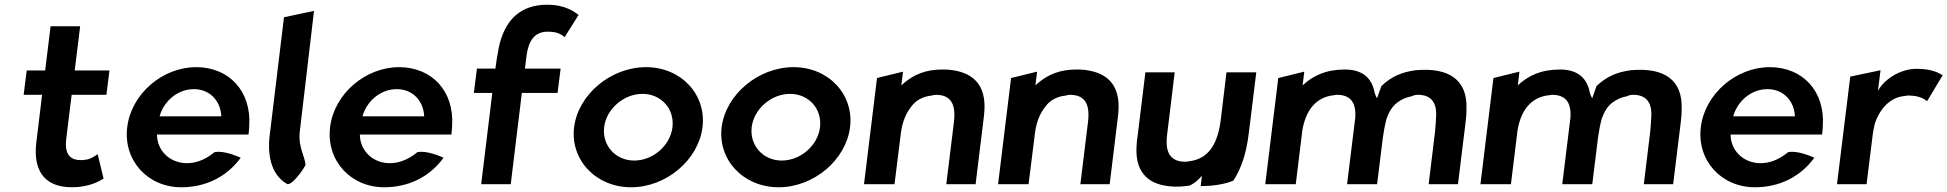

<svg xmlns="http://www.w3.org/2000/svg" viewBox="-20 -779 8236 812"><path d="M418 -24 393 -127C381 -119 363 -105 338 -103C333 -102 327 -102 320 -102C272 -102 253 -133 260 -191L283 -378H430L443 -481H296L319 -668H194L171 -481H93L80 -378H158L133 -171C122 -70 158 13 284 13C355 13 400 -12 418 -24Z M644 -210H1031C1032 -222 1034 -234 1034 -246C1044 -395 947 -495 810 -495C667 -495 535 -382 518 -241C501 -101 604 13 747 13C847 13 938 -29 998 -112C977 -121 928 -142 888 -136C846 -101 803 -87 763 -89C693 -93 644 -146 644 -210ZM916 -287H655C672 -349 729 -402 800 -402C867 -402 913 -353 916 -287Z M1196 0C1224 0 1274 -81 1272 -82C1270 -118 1240 -156 1248 -224L1308 -733L1181 -706L1121 -210C1108 -108 1135 -33 1196 0Z M1502 -210H1889C1890 -222 1892 -234 1892 -246C1902 -395 1805 -495 1668 -495C1525 -495 1393 -382 1376 -241C1359 -101 1462 13 1605 13C1705 13 1796 -29 1856 -112C1835 -121 1786 -142 1746 -136C1704 -101 1661 -87 1621 -89C1551 -93 1502 -146 1502 -210ZM1774 -287H1513C1530 -349 1587 -402 1658 -402C1725 -402 1771 -353 1774 -287Z M2427 -716C2411 -727 2374 -759 2294 -759C2182 -759 2114 -696 2089 -576C2084 -549 2079 -520 2075 -489H1997L1984 -386H2062L2015 0H2140L2187 -386H2338L2351 -489H2200L2207 -545C2215 -605 2240 -645 2296 -645C2341 -645 2354 -632 2368 -622Z M2535 -241C2544 -318 2618 -382 2697 -382C2777 -382 2833 -318 2824 -241C2815 -164 2742 -100 2662 -100C2583 -100 2526 -164 2535 -241ZM2408 -241C2391 -103 2500 13 2649 13C2798 13 2934 -103 2951 -241C2968 -379 2861 -495 2712 -495C2563 -495 2425 -379 2408 -241Z M3159 -241C3168 -318 3242 -382 3321 -382C3401 -382 3457 -318 3448 -241C3439 -164 3366 -100 3286 -100C3207 -100 3150 -164 3159 -241ZM3032 -241C3015 -103 3124 13 3273 13C3422 13 3558 -103 3575 -241C3592 -379 3485 -495 3336 -495C3187 -495 3049 -379 3032 -241Z M4106 0 4139 -270C4141 -283 4142 -295 4143 -308C4151 -418 4098 -479 3980 -485C3967 -485 3952 -485 3939 -484C3875 -479 3828 -452 3792 -418L3799 -476L3689 -449L3634 0H3763L3790 -216C3796 -264 3812 -301 3834 -328C3853 -355 3883 -371 3921 -375C3926 -377 3932 -378 3938 -378C4002 -378 4024 -338 4014 -260L3982 0Z M4673 0 4706 -270C4708 -283 4709 -295 4710 -308C4718 -418 4665 -479 4547 -485C4534 -485 4519 -485 4506 -484C4442 -479 4395 -452 4359 -418L4366 -476L4256 -449L4201 0H4330L4357 -216C4363 -264 4379 -301 4401 -328C4420 -355 4450 -371 4488 -375C4493 -377 4499 -378 4505 -378C4569 -378 4591 -338 4581 -260L4549 0Z M4824 -473 4791 -203C4789 -190 4787 -177 4787 -165C4779 -61 4826 0 4928 9C4955 12 4983 10 5010 6C5032 -3 5049 -19 5063 -36L5058 8C5113 8 5159 0 5196 -15C5231 -68 5251 -133 5261 -213L5293 -473H5167L5143 -274C5131 -176 5095 -107 5009 -97C5004 -96 4999 -95 4993 -95C4934 -95 4911 -129 4914 -190C4915 -207 4918 -225 4920 -243L4948 -473Z M5489 -418 5496 -476 5386 -449 5331 0H5460L5488 -229C5497 -280 5515 -316 5540 -340C5560 -359 5587 -373 5620 -376C5624 -377 5629 -378 5634 -378C5692 -378 5715 -345 5712 -284L5677 0H5804L5828 -195C5832 -224 5837 -251 5844 -277C5855 -308 5869 -330 5889 -345C5906 -358 5927 -368 5951 -372C5958 -376 5967 -378 5977 -378C6030 -378 6054 -348 6054 -296C6053 -274 6052 -249 6049 -222L6022 0H6146L6178 -260C6181 -281 6182 -300 6182 -319C6186 -439 6111 -495 5967 -482C5907 -474 5864 -455 5822 -415C5816 -399 5810 -382 5804 -364H5803C5800 -371 5796 -378 5794 -385C5783 -449 5742 -485 5668 -485C5587 -485 5533 -459 5489 -418Z M6399 -418 6406 -476 6296 -449 6241 0H6370L6398 -229C6407 -280 6425 -316 6450 -340C6470 -359 6497 -373 6530 -376C6534 -377 6539 -378 6544 -378C6602 -378 6625 -345 6622 -284L6587 0H6714L6738 -195C6742 -224 6747 -251 6754 -277C6765 -308 6779 -330 6799 -345C6816 -358 6837 -368 6861 -372C6868 -376 6877 -378 6887 -378C6940 -378 6964 -348 6964 -296C6963 -274 6962 -249 6959 -222L6932 0H7056L7088 -260C7091 -281 7092 -300 7092 -319C7096 -439 7021 -495 6877 -482C6817 -474 6774 -455 6732 -415C6726 -399 6720 -382 6714 -364H6713C6710 -371 6706 -378 6704 -385C6693 -449 6652 -485 6578 -485C6497 -485 6443 -459 6399 -418Z M7299 -210H7686C7687 -222 7689 -234 7689 -246C7699 -395 7602 -495 7465 -495C7322 -495 7190 -382 7173 -241C7156 -101 7259 13 7402 13C7502 13 7593 -29 7653 -112C7632 -121 7583 -142 7543 -136C7501 -101 7458 -87 7418 -89C7348 -93 7299 -146 7299 -210ZM7571 -287H7310C7327 -349 7384 -402 7455 -402C7522 -402 7568 -353 7571 -287Z M8196 -461C8183 -467 8157 -488 8086 -488C8011 -488 7944 -438 7922 -394L7933 -482L7805 -455L7749 0H7874L7899 -201C7901 -220 7905 -239 7909 -257C7927 -310 7968 -368 8036 -373C8040 -374 8045 -375 8050 -375C8102 -375 8122 -357 8130 -351Z"/></svg>

Font: Bluebird
Style: Obl
Weight: 400
Designer: Jasper
Foundry: Cannot Into Space Fonts
Version: Version 0.98